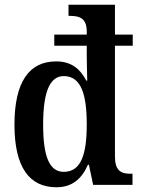

<svg xmlns="http://www.w3.org/2000/svg" viewBox="-20 -780 594 810"><path d="M218 10C285 10 325 -26 351 -85H355L373 0H539V-47H531C490 -47 465 -60 465 -120V-587H540V-634H465V-760H269V-713H276C314 -713 346 -704 346 -647V-634H209V-587H346V-545C346 -513 348 -451 348 -440H344C319 -488 282 -521 217 -521C104 -521 41 -436 41 -254C41 -74 104 10 218 10ZM249 -55C187 -55 162 -123 162 -254C162 -385 187 -459 249 -459C323 -459 346 -380 346 -255C346 -131 323 -55 249 -55Z"/></svg>

Font: Noto Serif Sinhala Condensed SemiBold
Style: Regular
Weight: 600
Width: 3
Designer: Jelle Bosma - Monotype Design Team
Foundry: Monotype Imaging Inc.
Version: Version 2.007